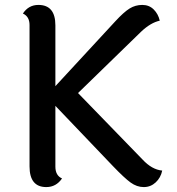

<svg xmlns="http://www.w3.org/2000/svg" viewBox="-20 -751 720 780"><path d="M439 -76 205 -321V-74Q205 -38 232 -26Q208 9 168 9Q100 9 100 -75V-649Q100 -684 73 -696Q96 -731 136 -731Q205 -731 205 -648V-401L448 -664Q483 -702 506.5 -716.5Q530 -731 558 -731Q586 -731 604.5 -712.5Q623 -694 629 -667Q592 -659 553 -622L297 -373L559 -103Q597 -62 639 -58Q633 -29 612.5 -10Q592 9 564 9Q536 9 510.5 -9.5Q485 -28 439 -76Z"/></svg>

Font: Laila Medium
Style: Regular
Weight: 500
Designer: Hitesh Malaviya
Foundry: Indian Type Foundry
Version: Version 1.302;PS 1.0;hotconv 1.0.78;makeotf.lib2.5.61930; tt